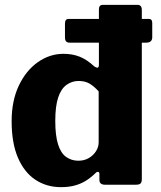

<svg xmlns="http://www.w3.org/2000/svg" viewBox="-20 -762 663 792"><path d="M608 -608Q608 -586 582 -586H268Q257 -586 252.5 -591.5Q248 -597 248 -607V-665Q248 -684 263 -684H594Q608 -684 608 -667ZM413 0Q403 0 396.5 -4.5Q390 -9 390 -21V-45Q390 -52 385 -53Q380 -54 375 -49Q358 -32 337.5 -18.5Q317 -5 291 2.5Q265 10 232 10Q172 10 126 -20.5Q80 -51 54 -111.5Q28 -172 28 -262Q28 -346 57.5 -408.5Q87 -471 136 -505.5Q185 -540 242 -540Q279 -540 309 -528Q339 -516 369 -488Q378 -482 383 -483Q388 -484 388 -496V-723Q388 -742 404 -742H547Q565 -742 565 -721V-23Q565 -11 560 -5.5Q555 0 540 0H413ZM387 -385Q368 -406 349.5 -417Q331 -428 304 -428Q277 -428 254.5 -412Q232 -396 220 -360Q208 -324 208 -263Q208 -203 219.5 -166.5Q231 -130 253 -114.5Q275 -99 303 -99Q327 -99 345.5 -109.5Q364 -120 375.5 -137.5Q387 -155 387 -175V-385Z"/></svg>

Font: Libre Franklin ExtraBold
Style: Regular
Weight: 800
Designer: Pablo Impallari, Rodrigo Fuenzalida, Nhung Nguyen
Foundry: Impallari Type
Version: Version 3.000